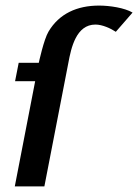

<svg xmlns="http://www.w3.org/2000/svg" viewBox="-20 -668 495 688"><path d="M33 0H139L225 -443C235 -497 253 -580 322 -580C347 -580 377 -566 395 -554L455 -623C426 -640 373 -648 335 -648C256 -648 192 -619 154 -555C137 -527 119 -443 119 -443H47L34 -377H106Z"/></svg>

Font: KpSans
Style: BoldItalic
Weight: 700
Italic angle: -11°
Version: Version 0.66